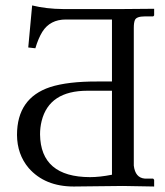

<svg xmlns="http://www.w3.org/2000/svg" viewBox="-20 -678 602 700"><path d="M388.2 -347.2H298.8Q159.2 -347.2 131.8 -236.8Q126 -213.4 126 -188Q127.9 -32.7 308.1 -32.2Q343.8 -32.2 388.2 -41ZM467.8 -576.2V-74.2Q473.1 -29.8 507.8 -26.9H538.1Q541.5 -23.9 542 -22V2Q541 2 428.2 0Q393.1 0 337.9 1Q282.7 2 249 2Q143.6 2 84.5 -65.4Q42.5 -115.2 42 -186Q42 -320.3 162.6 -360.4Q227.1 -381.3 335.9 -380.9H388.2V-606.9H220.2Q162.6 -606.9 134.3 -562Q119.6 -538.1 108.9 -502L83 -504.9L97.2 -658.2Q148.4 -645.5 210 -645H426.8L542 -646V-622.1Q540 -618.7 538.1 -618.2H507.8Q477.1 -618.2 471.7 -604.5Q467.8 -595.2 467.8 -576.2Z"/></svg>

Font: Linux Biolinum O
Style: Regular
Weight: 400
Designer: Philipp H. Poll
Foundry: Philipp H. Poll
Version: Version 1.0.4